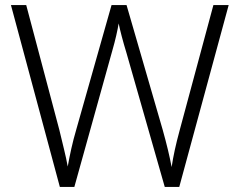

<svg xmlns="http://www.w3.org/2000/svg" viewBox="-20 -734 940 754"><path d="M878 -714 684 0H627L477 -525Q466 -561 458 -591.5Q450 -622 446 -642Q443 -623 436.5 -594.5Q430 -566 421 -535L272 0H215L23 -714H83L213 -224Q223 -182 231.5 -147.5Q240 -113 246 -80Q252 -114 260 -150Q268 -186 280 -227L418 -714H477L619 -224Q631 -181 639.5 -145.5Q648 -110 654 -78Q659 -111 666.5 -145.5Q674 -180 686 -224L818 -714Z"/></svg>

Font: Noto Sans Canadian Aboriginal Light
Style: Regular
Weight: 300
Designer: Monotype Design Team, Typotheque's Kevin King
Foundry: Monotype Imaging Inc.
Version: Version 2.004; ttfautohint (v1.8.4.7-5d5b)